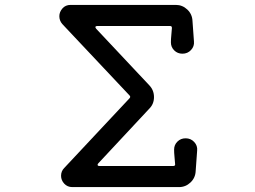

<svg xmlns="http://www.w3.org/2000/svg" viewBox="-20 -748 1040 783"><path d="M710 15H275Q255 15 242 1Q229 -13 229 -31Q229 -50 242 -63L508 -347Q514 -353 508 -359L234 -650Q222 -664 222 -682Q222 -699 234.5 -713.5Q247 -728 268 -728H697Q724 -728 744 -709Q764 -690 765 -662L771 -579Q773 -559 759 -544Q745 -529 724 -529Q704 -529 690.5 -542.5Q677 -556 677 -575Q677 -588 678.5 -603Q680 -618 681 -633V-635Q681 -642 673 -642H377Q371 -642 369.5 -639Q368 -636 372 -631L589 -400Q608 -380 608 -352Q608 -324 589 -305L381 -82Q378 -79 378 -76Q378 -71 386 -71H686Q696 -71 694 -80Q693 -95 691.5 -110Q690 -125 690 -138Q690 -157 703.5 -170.5Q717 -184 737 -184Q758 -184 772 -169Q786 -154 784 -134L778 -51Q777 -23 757 -4Q737 15 710 15Z"/></svg>

Font: Kiwi Maru Medium
Style: Regular
Weight: 500
Designer: Hiroki-Chan
Version: Version 1.100